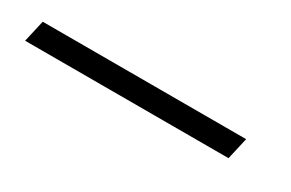

<svg xmlns="http://www.w3.org/2000/svg" viewBox="6 -111 720 475"><g transform="rotate(30 366.5 126.0)"><path d="M54.2 94.7H635.3L621.1 157.2H40Z"/></g></svg>

Font: Glacial Indifference
Style: Italic
Weight: 400
Designer: Alfredo Marco Pradil
Foundry: Alfredo Marco Pradil
Version: Version 1.312